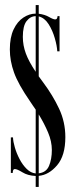

<svg xmlns="http://www.w3.org/2000/svg" viewBox="-20 -729 302 761"><path d="M121.5 12V-31.5Q90 -33 69 -46Q48 -59 38.5 -59Q30.5 -59 30.5 -43.5H23V-184.5H31.5Q32 -168 38.8 -144.8Q45.5 -121.5 57.5 -98.5Q69.5 -75.5 85.8 -59.5Q102 -43.5 121.5 -41.5V-294.5Q116 -302.5 110.2 -310.8Q104.5 -319 99 -327.5Q52 -395.5 35.5 -441.8Q19 -488 19 -533Q19 -581 34 -612.5Q49 -644 72.8 -659.5Q96.5 -675 121.5 -675V-709H133.5V-674.5Q157.5 -671.5 174.2 -661.8Q191 -652 199 -652Q207.5 -652 208 -665H216V-525.5H207Q206 -547 197.2 -577.5Q188.5 -608 172.8 -633Q157 -658 133.5 -664V-426.5Q141.5 -415 151 -402.5Q189.5 -351 214.2 -298.2Q239 -245.5 239 -185.5Q239 -112 206.2 -73.8Q173.5 -35.5 133.5 -32V12ZM70.5 -583Q70.5 -549 82.5 -516.8Q94.5 -484.5 121.5 -444.5V-665Q100 -664.5 85.2 -645.2Q70.5 -626 70.5 -583ZM185.5 -134.5Q185.5 -168.5 170.5 -204Q155.5 -239.5 133.5 -275.5V-42Q163.5 -45.5 174.5 -72Q185.5 -98.5 185.5 -134.5Z"/></svg>

Font: Imbue 100pt Medium
Style: Regular
Weight: 500
Designer: Tyler Finck
Foundry: Etcetera Type Company
Version: Version 1.102; ttfautohint (v1.8.3)